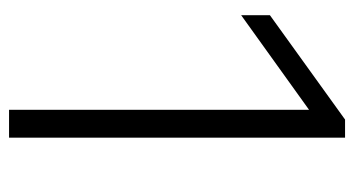

<svg xmlns="http://www.w3.org/2000/svg" viewBox="-199 -583 782 424"><g transform="rotate(90 192.0 -371.0)"><path d="M222.5 0V-662.5L13.5 -512.5V-576L244 -742H284V0Z"/></g></svg>

Font: Encode Sans SmExp Lt
Style: Regular
Weight: 300
Width: 6
Designer: Multiple Designers
Foundry: Impallari Type
Version: Version 3.002; ttfautohint (v1.8.3) -l 8 -r 50 -G 200 -x 14 